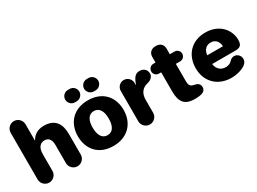

<svg xmlns="http://www.w3.org/2000/svg" viewBox="-39 -1418 2796 2085"><g transform="rotate(-30 1359.0 -375.5)"><path d="M142.1 7.8C192.9 7.8 234.9 -34.2 234.9 -85V-293C234.9 -397 287.1 -416 325.2 -416C356.9 -416 403.8 -399.9 403.8 -315.9V-85C403.8 -34.2 445.8 7.8 497.1 7.8C547.9 7.8 589.8 -34.2 589.8 -85V-345.2C589.8 -470.2 537.1 -557.1 397.9 -557.1C310.1 -557.1 259.8 -513.2 234.9 -461.9V-669.9C234.9 -721.2 192.9 -763.2 142.1 -763.2C90.8 -763.2 48.8 -721.2 48.8 -669.9V-85C48.8 -34.2 90.8 7.8 142.1 7.8Z M841.3 -607.9C883.3 -607.9 918.5 -643.1 918.5 -686C918.5 -728 883.3 -763.2 841.3 -763.2H818.4C776.4 -763.2 741.7 -728 741.7 -686C741.7 -643.1 776.4 -607.9 818.4 -607.9ZM1078.6 -607.9C1120.6 -607.9 1155.8 -643.1 1155.8 -686C1155.8 -728 1120.6 -763.2 1078.6 -763.2H1055.7C1013.7 -763.2 978.5 -728 978.5 -685.1C978.5 -643.1 1013.7 -607.9 1055.7 -607.9ZM945.8 12.2C1129.9 12.2 1235.8 -109.9 1235.8 -273.9C1235.8 -433.1 1135.7 -557.1 949.7 -557.1C765.6 -557.1 661.6 -435.1 661.6 -272C661.6 -110.8 761.7 12.2 945.8 12.2ZM948.7 -121.1C879.9 -121.1 847.7 -182.1 847.7 -273.9C847.7 -362.8 878.9 -423.8 947.8 -423.8C1017.6 -423.8 1048.8 -361.8 1048.8 -272.9C1048.8 -182.1 1017.6 -121.1 948.7 -121.1Z M1404.8 7.8C1455.6 7.8 1497.6 -34.2 1497.6 -85V-249C1497.6 -325.2 1534.7 -377 1603.5 -393.1C1651.9 -403.8 1681.6 -434.1 1681.6 -472.2C1681.6 -503.9 1661.6 -553.2 1594.7 -553.2C1541.5 -553.2 1514.6 -517.1 1488.8 -442.9H1484.9V-466.8C1484.9 -514.2 1445.8 -553.2 1397.5 -553.2C1350.6 -553.2 1311.5 -514.2 1311.5 -466.8V-85C1311.5 -34.2 1353.5 7.8 1404.8 7.8Z M1966.3 12.2C2040.5 12.2 2102.5 1 2102.5 -58.1C2102.5 -101.1 2073.2 -117.2 2042.5 -123C2010.3 -128.9 1976.6 -136.2 1976.6 -199.2V-421.9H2031.2C2065.4 -421.9 2092.3 -450.2 2092.3 -483.9C2092.3 -517.1 2065.4 -544.9 2031.2 -544.9H1972.2V-613.8C1972.2 -671.9 1934.6 -699.2 1883.3 -699.2C1832.5 -699.2 1792.5 -671.9 1792.5 -613.8V-544.9H1764.6C1730.5 -544.9 1703.6 -517.1 1703.6 -482.9C1703.6 -450.2 1730.5 -421.9 1764.6 -421.9H1792.5V-183.1C1792.5 -54.2 1835.4 12.2 1966.3 12.2Z M2425.3 12.2C2504.4 12.2 2575.2 -13.2 2609.4 -42C2628.4 -58.1 2639.2 -78.1 2639.2 -102.1C2639.2 -145 2605.5 -179.2 2564.5 -179.2C2539.6 -179.2 2522.5 -166 2509.3 -152.8C2492.2 -136.2 2471.2 -119.1 2429.2 -119.1C2366.2 -119.1 2324.2 -161.1 2317.4 -223.1H2612.3C2676.3 -223.1 2694.3 -253.9 2694.3 -311C2694.3 -434.1 2598.1 -557.1 2421.4 -557.1C2247.6 -557.1 2139.2 -437 2139.2 -271C2139.2 -99.1 2260.3 12.2 2425.3 12.2ZM2318.4 -332C2325.2 -396 2362.3 -434.1 2418.5 -434.1C2474.1 -434.1 2512.2 -396 2515.1 -332Z"/></g></svg>

Font: Jellee Bold
Style: Regular
Weight: 700
Designer: Alfredo Marco Pradil
Foundry: Hanken Design Co.
Version: Version 1.223;hotconv 1.0.109;makeotfexe 2.5.65596